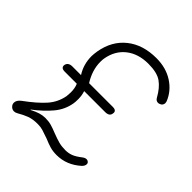

<svg xmlns="http://www.w3.org/2000/svg" viewBox="-194 -847 993 993"><g transform="rotate(45 302.5 -350.0)"><path d="M277 -14Q246 -25 229.5 -30Q213 -35 191 -35Q156 -35 131.5 -26Q107 -17 78 0Q68 6 58 6Q42 6 31 -9Q26 -16 26 -25Q26 -44 47 -60Q114 -109 149.5 -149Q185 -189 195 -242Q197 -262 197 -271Q197 -303 187 -325H99Q70 -325 73 -348Q78 -372 108 -372H171Q140 -420 140 -480Q140 -493 144 -519Q160 -609 223.5 -659.5Q287 -710 385 -710Q455 -710 506.5 -677Q558 -644 580 -589Q582 -581 582 -578Q582 -571 578 -564.5Q574 -558 566 -555Q560 -552 554 -552Q539 -552 531 -567Q505 -614 472.5 -637Q440 -660 376 -660Q303 -660 255 -622.5Q207 -585 195 -518Q193 -509 193 -491Q193 -431 230 -372H403Q433 -372 428 -348Q425 -325 394 -325H241Q249 -301 249 -274Q249 -253 247 -242Q238 -188 202.5 -145.5Q167 -103 113 -62L114 -60Q139 -73 158.5 -79Q178 -85 198 -85Q222 -85 241.5 -79.5Q261 -74 288 -63Q319 -51 340 -45.5Q361 -40 388 -40Q411 -40 430.5 -47.5Q450 -55 477 -76Q489 -85 499 -85Q507 -85 512 -80Q518 -76 518 -67Q518 -55 506 -43Q447 10 374 10Q347 10 326 4Q305 -2 277 -14Z"/></g></svg>

Font: Kodchasan ExtraLight
Style: Italic
Weight: 275
Italic angle: -10°
Version: Version 1.000; ttfautohint (v1.6)